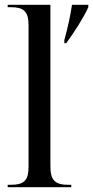

<svg xmlns="http://www.w3.org/2000/svg" viewBox="-20 -780 388 800"><path d="M248 -613V-600H256C291 -648 328 -706 348 -750V-760H280C273 -714 263 -667 248 -613ZM12 0H277V-10H266C209 -10 190 -28 190 -89V-760H12V-750H25C77 -750 99 -734 99 -675V-86C99 -27 80 -10 23 -10H12Z"/></svg>

Font: Noto Serif Display SemiCondensed
Style: Regular
Weight: 400
Width: 4
Designer: Monotype Design Team
Foundry: Monotype Imaging Inc.
Version: Version 2.009